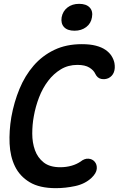

<svg xmlns="http://www.w3.org/2000/svg" viewBox="-20 -970 640 1000"><path d="M39 -360Q53 -438 81.5 -507Q110 -576 155 -628Q200 -680 262.5 -710Q325 -740 406 -740Q449 -740 479.5 -732Q510 -724 530 -710Q550 -696 561 -678.5Q572 -661 576 -642Q581 -614 573 -593.5Q565 -573 545 -563Q527 -555 507 -559Q487 -563 476 -586Q468 -604 445.5 -618Q423 -632 383 -632Q335 -632 297 -609Q259 -586 230.5 -548.5Q202 -511 183.5 -463Q165 -415 156 -364Q148 -321 148 -274Q148 -227 162 -188Q176 -149 207.5 -124Q239 -99 294 -99Q309 -99 324 -101Q339 -103 353 -107Q367 -111 378.5 -116.5Q390 -122 399 -128Q420 -145 440.5 -143.5Q461 -142 473 -128Q486 -113 484 -90.5Q482 -68 457 -44Q423 -12 372 -1Q321 10 271 10Q186 10 134.5 -21Q83 -52 58 -103.5Q33 -155 30 -221.5Q27 -288 39 -360ZM368 -810Q331 -810 313.5 -829Q296 -848 301 -880Q307 -912 331.5 -931Q356 -950 392 -950Q429 -950 447 -931Q465 -912 459 -880Q454 -848 429 -829Q404 -810 368 -810Z"/></svg>

Font: Maple Mono NL SemiBold
Style: Italic
Weight: 600
Italic angle: -10°
Monospace: yes
Designer: subframe7536
Version: Version 7.000